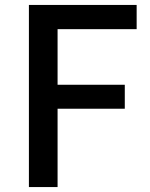

<svg xmlns="http://www.w3.org/2000/svg" viewBox="-20 -757 606 777"><path d="M97 0H213V-317H485V-414H213V-639H533V-737H97Z"/></svg>

Font: Noto Sans HK Medium
Style: Regular
Weight: 500
Designer: Ryoko NISHIZUKA 西塚涼子 (kana, bopomofo & ideographs); Paul D. Hunt (Latin, Greek & Cyrillic); Sandoll Communications 산돌커뮤니
Foundry: Adobe
Version: Version 2.002;hotconv 1.0.116;makeotfexe 2.5.65601